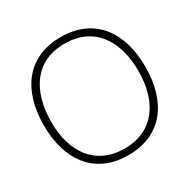

<svg xmlns="http://www.w3.org/2000/svg" viewBox="-168 -889 1041 1057"><g transform="rotate(-30 353.0 -360.0)"><path d="M353 15C568 15 676 -140 676 -360C676 -580 568 -735 353 -735C138 -735 30 -580 30 -360C30 -140 138 15 353 15ZM353 -27C168 -27 73 -165 75 -360C77 -555 168 -693 353 -693C538 -693 631 -555 631 -360C631 -165 538 -27 353 -27Z"/></g></svg>

Font: Vela Sans ExtLt
Style: Regular
Weight: 200
Designer: Principal design: Mikhail Sharanda - project Manrope.
Design modification: Ravid Balaliev
Foundry: Mikhail Sharanda
Version: Version 1.001